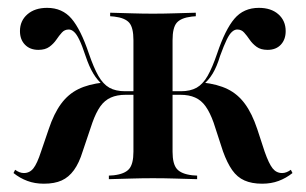

<svg xmlns="http://www.w3.org/2000/svg" viewBox="-20 -447 763 479"><path d="M633.9 11.3Q608.1 11.3 589.9 3.2Q571.8 -4.8 559.3 -22.6Q546.8 -40.3 536.3 -69.4L512.9 -141.1Q504 -166.1 493.1 -181.5Q482.3 -196.8 466.9 -203.6Q451.6 -210.5 429.8 -210.5H393.5V-219.4H431.5Q454.8 -219.4 470.6 -228.2Q486.3 -237.1 498 -257.7Q509.7 -278.2 521.8 -313.7Q541.9 -373.4 564.9 -400.4Q587.9 -427.4 625.8 -427.4Q656.5 -427.4 674.6 -411.3Q692.7 -395.2 692.7 -369.4Q692.7 -348.4 680.6 -335.5Q668.5 -322.6 647.6 -322.6Q630.6 -322.6 620.2 -330.2Q609.7 -337.9 602.8 -348Q596 -358.1 589.1 -365.7Q582.3 -373.4 571.8 -373.4Q565.3 -373.4 558.9 -367.7Q552.4 -362.1 545.6 -348Q538.7 -333.9 529 -307.3Q521 -280.6 510.5 -263.3Q500 -246 485.5 -234.7V-241.1Q522.6 -237.1 548 -224.6Q573.4 -212.1 591.1 -187.9Q608.9 -163.7 621.8 -125L640.3 -68.5Q650.8 -38.7 660.1 -27Q669.4 -15.3 683.9 -15.3Q694.4 -15.3 705.6 -23.4L709.7 -15.3Q693.5 -2.4 675 4.4Q656.5 11.3 633.9 11.3ZM89.5 11.3Q66.9 11.3 48.4 4.4Q29.8 -2.4 13.7 -15.3L17.7 -23.4Q29 -15.3 39.5 -15.3Q54 -15.3 63.3 -27Q72.6 -38.7 82.3 -68.5L101.6 -125Q114.5 -163.7 132.3 -187.9Q150 -212.1 175.4 -224.6Q200.8 -237.1 237.9 -241.1L237.1 -234.7Q223.4 -246 212.9 -263.3Q202.4 -280.6 193.5 -307.3Q184.7 -333.9 177.8 -348Q171 -362.1 164.5 -367.7Q158.1 -373.4 151.6 -373.4Q141.1 -373.4 134.3 -365.7Q127.4 -358.1 120.6 -348Q113.7 -337.9 103.2 -330.2Q92.7 -322.6 75.8 -322.6Q54.8 -322.6 42.3 -335.5Q29.8 -348.4 29.8 -369.4Q29.8 -395.2 48.4 -411.3Q66.9 -427.4 97.6 -427.4Q135.5 -427.4 158.5 -400.4Q181.5 -373.4 201.6 -313.7Q213.7 -278.2 225.4 -257.7Q237.1 -237.1 252.8 -228.2Q268.5 -219.4 291.9 -219.4H329.8V-210.5H293.5Q271.8 -210.5 256.5 -203.6Q241.1 -196.8 230.2 -181.5Q219.4 -166.1 210.5 -141.1L186.3 -69.4Q177.4 -40.3 164.5 -22.6Q151.6 -4.8 133.9 3.2Q116.1 11.3 89.5 11.3ZM312.9 -207.3V-346.8Q312.9 -378.2 302.4 -390.3Q291.9 -402.4 265.3 -405.6L254.8 -406.5V-415.3Q286.3 -414.5 310.9 -413.7Q335.5 -412.9 361.3 -412.9Q387.9 -412.9 412.5 -413.7Q437.1 -414.5 468.5 -415.3V-406.5L458.1 -405.6Q431.5 -402.4 421 -390.3Q410.5 -378.2 410.5 -346.8V-207.3ZM361.3 -2.4Q334.7 -2.4 308.9 -1.6Q283.1 -0.8 251.6 0V-8.9L263.7 -9.7Q291.1 -12.9 302 -25.4Q312.9 -37.9 312.9 -68.5V-207.3H410.5V-68.5Q410.5 -37.9 421.4 -25.4Q432.3 -12.9 459.7 -9.7L471.8 -8.9V0Q440.3 -0.8 414.9 -1.6Q389.5 -2.4 361.3 -2.4Z"/></svg>

Font: Playfair 144pt SemiCondensed SemiBold
Style: Regular
Weight: 600
Width: 4
Designer: Claus Eggers Sørensen
Foundry: Claus Eggers Sørensen
Version: Version 2.203